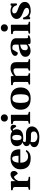

<svg xmlns="http://www.w3.org/2000/svg" viewBox="1898 -2679 1014 4850"><g transform="rotate(-90 2405.0 -254.0)"><path d="M49.8 0Q41.5 0 37.4 -7.3Q33.2 -14.6 33.2 -20Q33.2 -36.1 49.3 -38.1Q69.3 -39.7 87.6 -45.3Q106 -50.9 106 -64.5V-379.9Q106 -410.2 93.3 -421.4Q80.6 -432.6 63.5 -435.1Q46.4 -437.5 33.2 -440.9Q28.3 -443.4 24.9 -447.3Q21.5 -451.2 21.5 -460.4Q21.5 -466.4 24.7 -473.9Q27.8 -481.4 33.2 -481.9Q103 -484.9 156.5 -485.6Q210 -486.3 239.7 -486.8Q243.7 -486.8 248.5 -482.9Q253.4 -479 254.4 -467.3V-368.2Q268.1 -398.4 294.2 -427.7Q320.3 -457 355.2 -476.1Q390.1 -495.1 429.7 -495.1Q460 -495.1 477.8 -482.2Q495.6 -469.2 503.7 -448.9Q511.7 -428.5 511.7 -406.2Q511.7 -381.3 500.2 -360.4Q488.8 -339.4 472.2 -326.4Q455.6 -313.5 439.9 -313.5L368.7 -406.7Q345.7 -406.7 324.7 -390.6Q303.7 -374.5 287.4 -349.6Q271 -324.7 260.3 -298.8V-80.6Q260.3 -62.1 274.4 -53.8Q288.6 -45.4 309.1 -42.7Q329.6 -40 348.6 -38.1Q358.9 -37.1 362.5 -34.2Q366.2 -31.2 366.2 -20Q366.2 -14.6 362.1 -7.3Q357.9 0 349.6 0Z M833.5 14.2Q688.5 14.2 621.1 -54.4Q553.7 -123 553.7 -245.1Q553.7 -326.7 591.6 -382.3Q629.4 -438 691.4 -466.6Q753.4 -495.1 825.7 -495.1Q901.4 -495.1 948.5 -475.1Q995.6 -455.1 1020.8 -418Q1045.9 -380.9 1054.2 -329.1Q1057.1 -311.5 1057.9 -290Q1058.6 -268.6 1058.6 -248.5L719.7 -248Q719.7 -172.9 743.2 -129.9Q766.6 -86.9 801.5 -69.1Q836.4 -51.3 870.6 -51.3Q914.6 -51.3 945.3 -62.7Q976.1 -74.2 999.5 -101.6Q1002 -104 1004.6 -106.9Q1007.3 -109.9 1012.2 -108.9L1033.7 -98.6Q1038.6 -96.7 1038.6 -92.8Q1038.6 -90.8 1037.8 -88.9Q1037.1 -86.9 1035.6 -84.5Q1010.7 -41 960.7 -13.4Q910.6 14.2 833.5 14.2ZM721.2 -293.5H896Q896 -378.4 878.9 -416Q861.8 -453.6 824.2 -453.6Q800.3 -453.6 778.3 -437.7Q756.3 -421.9 741.2 -386.7Q726.1 -351.6 721.2 -293.5Z M1361.8 232.9Q1316.9 232.9 1272.7 226.3Q1228.5 219.7 1192.4 205.1Q1156.2 190.4 1134.5 165.8Q1112.8 141.1 1112.8 105Q1112.8 64 1137.7 38.1Q1162.6 12.2 1208.5 -2.4Q1162.6 -21.5 1150.9 -45.2Q1139.2 -68.8 1139.2 -93.3Q1139.2 -130.4 1169.7 -155.3Q1200.2 -180.2 1237.3 -191.9Q1183.1 -213.4 1160.4 -252.9Q1137.7 -292.5 1137.7 -335.9Q1137.7 -382.8 1162.1 -418.7Q1186.5 -454.6 1236.6 -474.9Q1286.6 -495.1 1362.3 -495.1Q1417.5 -495.1 1450.7 -484.4Q1483.9 -473.6 1509.3 -454.6Q1525.4 -469.7 1548.1 -482.4Q1570.8 -495.1 1595.2 -495.1Q1625 -495.1 1651.1 -477.8Q1677.2 -460.4 1677.2 -417Q1677.2 -384.3 1666.5 -367.4Q1655.8 -350.6 1631.3 -350.6L1571.3 -436.5Q1559.1 -436.5 1550.5 -434.6Q1542 -432.6 1535.2 -428.7Q1564.5 -389.6 1564.5 -337.9Q1564.5 -291.5 1543.2 -254.2Q1522 -216.8 1475.1 -195.3Q1428.2 -173.8 1350.1 -173.8Q1325.7 -173.8 1305.7 -176Q1285.6 -178.2 1267.1 -182.6Q1256.3 -173.3 1249.3 -160.2Q1242.2 -147 1242.2 -133.3Q1242.2 -113.3 1265.1 -108.9Q1288.1 -104.5 1324.2 -104.5H1460Q1511.2 -104.5 1551.3 -85.7Q1591.3 -66.9 1614.3 -31.7Q1637.2 3.4 1637.2 52.7Q1637.2 94.2 1607.2 135.7Q1577.1 177.2 1516.1 205.1Q1455.1 232.9 1361.8 232.9ZM1376.5 185.1Q1406.2 185.1 1430.7 178.5Q1455.1 171.9 1472.7 159.7Q1490.2 147.5 1499.8 131.1Q1509.3 114.7 1509.3 95.2Q1509.3 77.6 1502.7 60.5Q1496.1 43.5 1478.3 32.2Q1460.4 21 1427.2 21H1333Q1325.7 21 1308.6 19.8Q1291.5 18.6 1274.4 16.1Q1257.3 13.7 1250 10.3Q1245.1 22.9 1241.9 36.9Q1238.8 50.8 1238.8 78.1Q1238.8 118.2 1261.7 141.6Q1284.7 165 1316.9 175Q1349.1 185.1 1376.5 185.1ZM1352.5 -216.3Q1379.4 -216.3 1394.8 -233.6Q1410.2 -251 1416.7 -278.8Q1423.3 -306.6 1423.3 -337.9Q1423.3 -384.8 1408.2 -418.5Q1393.1 -452.1 1352.5 -452.1Q1325.7 -452.1 1311.5 -435.5Q1297.4 -418.9 1292 -392.1Q1286.6 -365.2 1286.6 -334Q1286.6 -302.7 1291.7 -275.9Q1296.9 -249 1311.3 -232.7Q1325.7 -216.3 1352.5 -216.3Z M1720.2 0Q1711.9 0 1707.8 -7.3Q1703.6 -14.6 1703.6 -20Q1703.6 -36.6 1719.7 -37.9Q1737.8 -39.6 1756.8 -45.2Q1775.9 -50.8 1775.9 -64.5L1776.4 -379.9Q1776.4 -410.2 1763.7 -420.9Q1751 -431.6 1733.9 -433.6Q1716.8 -435.5 1703.6 -439Q1698.7 -441.4 1695.3 -445.3Q1691.9 -449.2 1691.9 -458.5Q1691.9 -464.4 1694.8 -471.9Q1697.8 -479.5 1703.6 -480Q1773.4 -484.4 1829.8 -485.6Q1886.1 -486.8 1916 -486.8Q1919.9 -486.8 1925.3 -482.9Q1930.7 -479 1930.7 -467.1V-80.6Q1930.7 -61.8 1940.7 -53.3Q1950.7 -44.8 1964.6 -42.2Q1978.5 -39.6 1990.2 -38.1Q2000.5 -37.1 2004.2 -34.2Q2007.8 -31.2 2007.8 -20Q2007.8 -14.6 2003.7 -7.3Q1999.5 0 1991.2 0ZM1850.1 -561.5Q1812 -561.5 1785.2 -586.4Q1758.3 -611.3 1758.3 -650.9Q1758.3 -690.4 1785.2 -715.6Q1812 -740.7 1850.1 -740.7Q1887.7 -740.7 1914.8 -715.6Q1941.9 -690.4 1941.9 -650.9Q1941.9 -611.3 1914.8 -586.4Q1887.7 -561.5 1850.1 -561.5Z M2059.1 -240.2Q2059.1 -324.7 2094.7 -381.3Q2130.4 -438 2194.1 -466.6Q2257.8 -495.1 2342.8 -495.1Q2428.2 -495.1 2490.5 -466.6Q2552.7 -438 2586.7 -381.3Q2620.6 -324.7 2620.6 -240.2Q2620.6 -155.8 2585.9 -99.1Q2551.3 -42.5 2488 -14.2Q2424.8 14.2 2339.4 14.2Q2253.9 14.2 2191.2 -14.2Q2128.4 -42.5 2093.8 -99.1Q2059.1 -155.8 2059.1 -240.2ZM2230.5 -240.2Q2230.5 -142.1 2253.2 -87.2Q2275.9 -32.2 2340.8 -32.2Q2405.8 -32.2 2427.5 -87.2Q2449.2 -142.1 2449.2 -240.2Q2449.2 -338.4 2426.5 -393.3Q2403.8 -448.2 2338.9 -448.2Q2273.9 -448.2 2252.2 -393.1Q2230.5 -337.9 2230.5 -240.2Z M2709 0Q2700.7 0 2696.5 -7.3Q2692.4 -14.6 2692.4 -20Q2692.4 -36.1 2708.5 -38.1Q2726.6 -40.5 2743.4 -46.9Q2760.3 -53.2 2760.3 -69.3V-379.9Q2760.3 -410.2 2747.1 -420.9Q2733.9 -431.6 2716.8 -433.6Q2699.7 -435.5 2687.5 -439Q2682.6 -441.4 2679.2 -445.3Q2675.8 -449.2 2675.8 -458.5Q2675.8 -464.4 2678.7 -471.9Q2681.6 -479.5 2687.5 -480Q2754.9 -483.9 2810.3 -485.4Q2865.7 -486.8 2894 -486.8Q2897.9 -486.8 2902.8 -482.9Q2907.7 -479 2908.7 -467.3V-412.6Q2918 -423.8 2947.5 -443.4Q2977.1 -462.9 3018.1 -479Q3059.1 -495.1 3102.5 -495.1Q3144 -495.1 3179.9 -483.9Q3215.8 -472.7 3237.8 -441.5Q3259.8 -410.3 3259.8 -349.6V-85.4Q3259.8 -62 3270.3 -52.7Q3280.8 -43.5 3295.2 -41.7Q3309.6 -40 3321.8 -38.1Q3330.1 -37.1 3334 -33.9Q3337.9 -30.8 3337.9 -20Q3337.9 -14.6 3333.7 -7.3Q3329.6 0 3321.3 0H3059.1Q3050.8 0 3046.6 -7.3Q3042.5 -14.6 3042.5 -20Q3042.5 -27.8 3045.2 -32.5Q3047.9 -37.1 3057.6 -38.1Q3073.2 -40 3088.9 -47.9Q3104.5 -55.7 3104.5 -69.3V-347.2Q3104.5 -359.4 3102.1 -376.7Q3099.6 -394 3087.6 -407.5Q3075.7 -420.9 3046.4 -420.9Q3020 -420.9 2993.9 -410.9Q2967.8 -400.9 2946.5 -386.7Q2925.3 -372.6 2913.6 -359.9V-85.4Q2913.6 -54.2 2929.9 -47.1Q2946.3 -40 2964.4 -38.1Q2974.6 -37.1 2978.3 -34.2Q2981.9 -31.2 2981.9 -20Q2981.9 -14.6 2977.8 -7.3Q2973.6 0 2965.3 0Z M3395 -118.2Q3395 -167 3424.3 -198.5Q3453.6 -230 3500.2 -248.8Q3546.9 -267.6 3600.8 -277.3Q3654.8 -287.1 3704.1 -292V-372.6Q3704.1 -403.8 3694.8 -420.2Q3685.5 -436.5 3668.9 -442.6Q3652.3 -448.7 3630.4 -448.7Q3606 -448.7 3594.7 -446Q3583.5 -443.4 3578.6 -440.4L3501 -310.1Q3463.4 -310.1 3440.7 -329.3Q3418 -348.6 3418 -378.9Q3418 -410.6 3441.2 -432.6Q3464.4 -454.6 3500.7 -468.5Q3537.1 -482.4 3577.1 -488.8Q3617.2 -495.1 3651.4 -495.1Q3707 -495.1 3747.3 -484.9Q3787.6 -474.6 3813.2 -456.3Q3838.9 -438 3851.1 -413.3Q3863.3 -388.7 3863.3 -359.4V-96.7Q3863.3 -77.6 3868.7 -64.7Q3874 -51.8 3881.8 -51.8Q3888.7 -51.8 3903.6 -54.9Q3918.5 -58.1 3921.4 -58.1Q3929.7 -58.1 3932.9 -48.6Q3936 -39.1 3936 -30.3Q3936 -23.9 3933.1 -21.5Q3925.3 -16.1 3885.7 -2Q3846.2 12.2 3786.6 12.2Q3741.2 12.2 3726.8 -0.5Q3712.4 -13.2 3712.4 -53.2V-60.5Q3680.7 -22.9 3636.2 -5.6Q3591.8 11.7 3540.5 11.7Q3511.2 11.7 3477.3 -1.2Q3443.4 -14.2 3419.2 -42.7Q3395 -71.3 3395 -118.2ZM3560.5 -123Q3560.5 -98.6 3576.4 -78.6Q3592.3 -58.6 3624.5 -58.6Q3655.8 -58.6 3675.3 -71.3Q3694.8 -84 3704.1 -95.7V-252.9Q3671.4 -248 3638.2 -237.1Q3605 -226.1 3582.8 -200Q3560.5 -173.8 3560.5 -123Z M3995.1 0Q3986.8 0 3982.7 -7.3Q3978.5 -14.6 3978.5 -20Q3978.5 -36.6 3994.6 -37.9Q4012.7 -39.6 4031.7 -45.2Q4050.8 -50.8 4050.8 -64.5L4051.3 -379.9Q4051.3 -410.2 4038.6 -420.9Q4025.9 -431.6 4008.8 -433.6Q3991.7 -435.5 3978.5 -439Q3973.6 -441.4 3970.2 -445.3Q3966.8 -449.2 3966.8 -458.5Q3966.8 -464.4 3969.7 -471.9Q3972.7 -479.5 3978.5 -480Q4048.3 -484.4 4104.7 -485.6Q4161 -486.8 4190.9 -486.8Q4194.8 -486.8 4200.2 -482.9Q4205.6 -479 4205.6 -467.1V-80.6Q4205.6 -61.8 4215.6 -53.3Q4225.6 -44.8 4239.5 -42.2Q4253.4 -39.6 4265.1 -38.1Q4275.4 -37.1 4279.1 -34.2Q4282.7 -31.2 4282.7 -20Q4282.7 -14.6 4278.6 -7.3Q4274.4 0 4266.1 0ZM4125 -561.5Q4086.9 -561.5 4060.1 -586.4Q4033.2 -611.3 4033.2 -650.9Q4033.2 -690.4 4060.1 -715.6Q4086.9 -740.7 4125 -740.7Q4162.6 -740.7 4189.7 -715.6Q4216.8 -690.4 4216.8 -650.9Q4216.8 -611.3 4189.7 -586.4Q4162.6 -561.5 4125 -561.5Z M4549.8 14.6Q4508.8 14.6 4476.6 3.2Q4444.3 -8.3 4431.2 -14.6Q4423.3 -18.6 4416 -18.6Q4402.8 -18.6 4398.2 -13.2Q4393.6 -7.8 4388.7 -2.4Q4383.8 2.9 4369.6 2.9Q4360.4 2.9 4352.5 -1.2Q4344.7 -5.4 4344.7 -11.7Q4344.7 -17.6 4344 -37.1Q4343.3 -56.6 4342.5 -81.1Q4341.8 -105.5 4341.1 -127.2Q4340.3 -148.9 4340.3 -159.2Q4340.3 -170.4 4348.4 -175.3Q4356.4 -180.2 4365.7 -180.2Q4385.3 -180.2 4388.2 -169.4Q4391.1 -158.7 4396.2 -144.3Q4401.4 -129.9 4413.1 -105.5Q4419.9 -91.8 4436 -73.2Q4452.1 -54.7 4479 -40.8Q4505.9 -26.9 4543.9 -26.9Q4584.5 -26.9 4607.9 -40.8Q4631.3 -54.7 4631.3 -82.5Q4631.3 -104.5 4618.4 -121.6Q4605.5 -138.7 4574.2 -155Q4543 -171.4 4487.3 -190.9Q4456.1 -202.1 4424.6 -221.4Q4393.1 -240.7 4371.8 -270.8Q4350.6 -300.8 4350.6 -343.3Q4350.6 -386.2 4377.9 -420.4Q4405.3 -454.6 4452.1 -474.9Q4499 -495.1 4558.1 -495.1Q4604.5 -495.1 4634.3 -481.9Q4664.1 -468.8 4674.8 -468.8Q4685.5 -468.8 4687.3 -474.1Q4689 -479.5 4691.9 -484.9Q4694.8 -490.2 4701.7 -492.7Q4708.5 -495.1 4715.8 -495.1Q4726.6 -495.1 4735.1 -490.7Q4743.7 -486.3 4743.7 -478Q4743.7 -473.6 4742.9 -454.1Q4742.2 -434.6 4742.2 -411.6Q4742.2 -397.5 4743.4 -383.3Q4744.6 -369.1 4744.6 -357.9Q4744.6 -343.3 4736.8 -337.2Q4729 -331.1 4718.8 -331.1Q4700.7 -331.1 4697.3 -340.8Q4690.4 -361.8 4677 -387.9Q4663.6 -414.1 4637 -433.6Q4610.4 -453.1 4564 -453.1Q4548.3 -453.1 4531.5 -448.5Q4514.6 -443.8 4503.2 -432.1Q4491.7 -420.4 4491.7 -399.4Q4491.7 -365.7 4518.6 -345.5Q4545.4 -325.2 4602.1 -306.6Q4647.9 -291.5 4689 -270Q4730 -248.5 4755.9 -216.3Q4781.7 -184.1 4781.7 -136.2Q4781.7 -62.5 4721.9 -23.9Q4662.1 14.6 4549.8 14.6Z"/></g></svg>

Font: Gelasio
Style: Regular
Weight: 400
Designer: Eben Sorkin
Foundry: Eben Sorkin
Version: Version 1.008